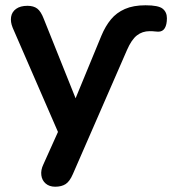

<svg xmlns="http://www.w3.org/2000/svg" viewBox="-20 -519 652 727"><path d="M189 188Q167 188 153 176Q139 164 136.5 144.5Q134 125 144 104L211 -45V7L28 -414Q19 -436 22 -455Q25 -474 41 -485.5Q57 -497 84 -497Q107 -497 121 -486.5Q135 -476 146 -447L281 -110H251L364 -384Q379 -420 400 -445.5Q421 -471 453 -485Q485 -499 531 -499Q580 -499 596 -486Q612 -473 612 -450Q612 -426 604 -412.5Q596 -399 579 -399Q574 -399 566 -400Q558 -401 547 -401Q519 -401 498.5 -385Q478 -369 461 -330L256 140Q244 168 228.5 178Q213 188 189 188Z"/></svg>

Font: Nunito ExtraLight
Style: Bold
Weight: 700
Version: Version 3.602